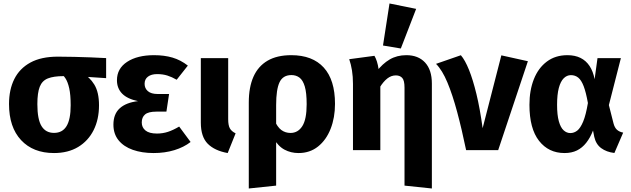

<svg xmlns="http://www.w3.org/2000/svg" viewBox="-20 -867 3645 1109"><path d="M593 -531.4V-415.6L442.8 -425.6L347.3 -427.3Q290.1 -427.3 256.7 -414.1Q223.4 -401 209.6 -366Q195.8 -331 195.8 -265.5Q195.8 -177.4 220 -138.4Q244.1 -99.4 292 -99.4Q340.6 -99.4 364.4 -138.6Q388.2 -177.8 388.2 -259Q388.2 -319.6 379.8 -357.2Q371.4 -394.8 357.4 -415.5Q343.4 -436.1 326.4 -446.5L450.8 -448.5Q497.5 -423.1 524.7 -378.6Q551.9 -334.2 551.9 -259Q551.9 -177.4 520.7 -115.2Q489.4 -53 431.3 -18Q373.2 17 292 17Q171.3 17 101.7 -57.7Q32.1 -132.4 32.1 -266.1Q32.1 -349.2 62.6 -410.3Q93.1 -471.5 155.6 -505.7Q218 -539.8 314.5 -539.8Q362 -539.8 409.7 -538.5Q457.3 -537.2 503.8 -535.6Q550.3 -534 593 -531.4Z M869.7 -548.3Q928.8 -548.3 976.2 -534.4Q1023.5 -520.5 1065 -488.1L1000.5 -406.4Q972.8 -422.4 946.5 -430.7Q920.1 -439 887.5 -439Q854.4 -439 834.8 -424.4Q815.2 -409.8 815.2 -383Q815.2 -356.7 834.2 -340.4Q853.2 -324.1 890 -324.1H956.6L941.2 -222.2H882.7Q837.2 -222.2 818 -206Q798.8 -189.9 798.8 -159.7Q798.8 -130.7 820.4 -113.2Q841.9 -95.6 886.9 -95.6Q919.6 -95.6 949.9 -105.4Q980.1 -115.3 1014.9 -136L1080.9 -46.9Q1042 -16.6 987.3 0.2Q932.6 17 867 17Q799.8 17 747.2 -1.5Q694.6 -20 664.8 -56.8Q635.1 -93.5 635.1 -147Q635.1 -208.3 671.6 -241.4Q708.1 -274.6 777.1 -282.9Q715.3 -295.7 685.4 -326.3Q655.5 -357 655.5 -403.7Q655.5 -471.3 714.4 -509.8Q773.3 -548.3 869.7 -548.3Z M1140 -531.4H1298V-179Q1298 -143.1 1307.6 -125.8Q1317.1 -108.5 1340.9 -96.8L1295.1 17Q1219.9 3.5 1179.9 -36.7Q1140 -77 1140 -158.6Z M1662.5 -548.3Q1785 -548.3 1850 -476.8Q1915 -405.3 1915 -267.1Q1915 -187.5 1889.7 -123Q1864.3 -58.4 1817 -20.7Q1769.8 17 1704.3 17Q1660.4 17 1623.5 -2.5Q1586.5 -22 1557.4 -71.8L1564.1 -174.4Q1581.9 -133.2 1604.9 -116.1Q1628 -99.1 1658 -99.1Q1701.1 -99.1 1726.2 -138.5Q1751.3 -177.8 1751.3 -265.2Q1751.3 -331.3 1740.4 -367.7Q1729.5 -404.1 1709.8 -418.7Q1690.2 -433.4 1663.3 -433.4Q1614.4 -433.4 1594.7 -392Q1575 -350.5 1575 -260.4V205.1L1417 221.7V-274.7Q1417 -363.1 1444 -423.9Q1471 -484.6 1525.5 -516.5Q1580.1 -548.3 1662.5 -548.3Z M2167.6 -462.9 2176.8 -367.1V0H2018.8V-381.9Q2018.8 -425 2013.1 -460.1Q2007.5 -495.2 1997.1 -525.1L2142.8 -544.6Q2150.8 -531.1 2157 -511.9Q2163.3 -492.7 2167.6 -462.9ZM2327.2 -548.3Q2396 -548.3 2435.3 -505.8Q2474.5 -463.2 2474.5 -384.6V221.7L2316.5 205.1V-360.6Q2316.5 -402.8 2303.1 -417.2Q2289.6 -431.5 2266.5 -431.5Q2240 -431.5 2217.3 -413.8Q2194.7 -396.1 2174.3 -363.4L2153.3 -451.9Q2189 -498.9 2230.9 -523.6Q2272.9 -548.3 2327.2 -548.3ZM2192.2 -604.1 2229.8 -846.9 2383.7 -815.8 2295.2 -586.9Z M2498.5 -498.2 2642 -548Q2666.3 -519.7 2689 -463.4Q2711.7 -407.2 2732 -323.5Q2752.3 -239.9 2767.7 -126.6L2875.8 -547.3L3029.1 -513.4L2857.6 0H2672.3Q2647.1 -121.7 2620.5 -220.5Q2594 -319.3 2564.4 -390.3Q2534.8 -461.4 2498.5 -498.2Z M3257.2 -548.3Q3301.2 -548.3 3333 -532.5Q3364.9 -516.7 3385.3 -485.9Q3405.8 -455.1 3414.5 -409.6L3431.2 -531.4H3566.3L3496.9 -260L3523.6 -154.6Q3530.1 -129.6 3543.8 -117.4Q3557.5 -105.2 3579.5 -101L3528.8 16.7Q3482.8 11.1 3452.3 -11.5Q3421.9 -34 3412.4 -77L3405.3 -113.1Q3389.2 -71.5 3366.1 -42.3Q3343.1 -13.1 3312.5 2Q3281.9 17 3240.7 17Q3148.8 17 3093.5 -53.6Q3038.1 -124.2 3038.1 -261.5Q3038.1 -345.4 3063.7 -409.9Q3089.3 -474.5 3138.7 -511.4Q3188 -548.3 3257.2 -548.3ZM3277.7 -433Q3254.3 -433 3236 -414.8Q3217.8 -396.6 3207.7 -358.7Q3197.7 -320.8 3197.7 -261.5Q3197.7 -202.2 3207.9 -166.3Q3218 -130.4 3235.4 -114.4Q3252.8 -98.4 3274.3 -98.4Q3295.8 -98.4 3314.2 -112.6Q3332.5 -126.9 3348.4 -164.8Q3364.2 -202.8 3375.8 -272Q3364.7 -334.2 3351.3 -369.1Q3337.9 -404 3320.1 -418.5Q3302.2 -433 3277.7 -433Z"/></svg>

Font: Fira Sans Variable
Style: Regular
Weight: 400
Designer: Carrois Corporate & Edenspiekermann AG
Foundry: Carrois Corporate GbR & Edenspiekermann AG
Version: Version 4.202